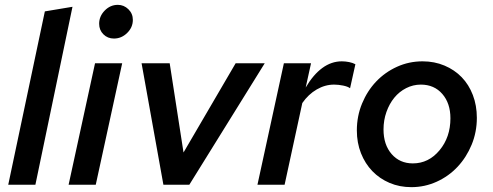

<svg xmlns="http://www.w3.org/2000/svg" viewBox="-20 -762 2034 792"><path d="M279 -734 126 0H14L165 -715Z M450 -603Q424 -603 406.5 -620.5Q389 -638 389 -664Q389 -695 412 -718.5Q435 -742 466 -742Q491 -742 509.5 -724Q528 -706 528 -680Q528 -649 504.5 -626Q481 -603 450 -603ZM484 -501 375 0H263L372 -501Z M654 0 564 -501H680L737 -133L952 -501H1072L761 0Z M1042 0 1151 -501H1263L1241 -401Q1272 -454 1309.5 -481.5Q1347 -509 1390 -509Q1405 -509 1420 -506Q1435 -503 1446 -497L1424 -398Q1415 -405 1395.5 -409Q1376 -413 1358 -413Q1321 -413 1286.5 -393Q1252 -373 1227 -337L1154 0Z M1452 -224Q1452 -283 1473.5 -335Q1495 -387 1531.5 -425.5Q1568 -464 1617.5 -486.5Q1667 -509 1723 -509Q1772 -509 1813.5 -491.5Q1855 -474 1884.5 -443.5Q1914 -413 1930.5 -370Q1947 -327 1947 -276Q1947 -217 1925.5 -165Q1904 -113 1867.5 -74Q1831 -35 1781.5 -12.5Q1732 10 1677 10Q1628 10 1587 -7.5Q1546 -25 1516 -56Q1486 -87 1469 -130Q1452 -173 1452 -224ZM1683 -88Q1748 -88 1793 -142Q1838 -196 1838 -274Q1838 -336 1804.5 -374.5Q1771 -413 1716 -413Q1684 -413 1655.5 -398.5Q1627 -384 1606.5 -359Q1586 -334 1574 -300Q1562 -266 1562 -228Q1562 -165 1595.5 -126.5Q1629 -88 1683 -88Z"/></svg>

Font: Red Hat Text Medium
Style: Italic
Weight: 500
Italic angle: -12°
Designer: Pentagram / MCKL
Foundry: Pentagram / MCKL
Version: Version 1.003; Red Hat Text Medium Italic